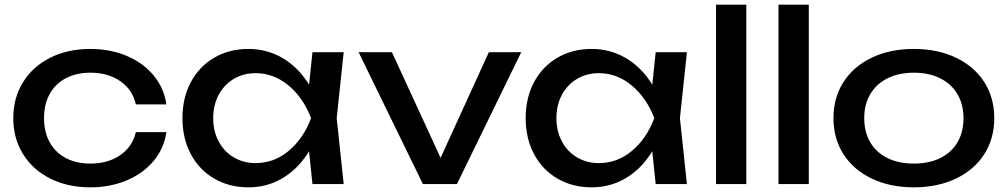

<svg xmlns="http://www.w3.org/2000/svg" viewBox="-20 -790 4324 824"><path d="M368 14Q271 14 196 -23.5Q121 -61 79 -128.5Q37 -196 37 -283Q37 -370 79 -437.5Q121 -505 196 -542.5Q271 -580 368 -580Q453 -580 524 -550Q595 -520 639.5 -466Q684 -412 694 -342H563Q549 -405 496.5 -441.5Q444 -478 368 -478Q308 -478 263 -454.5Q218 -431 193.5 -387Q169 -343 169 -283Q169 -223 193.5 -179Q218 -135 263 -111.5Q308 -88 368 -88Q444 -88 496.5 -124.5Q549 -161 563 -223H694Q684 -153 639.5 -99.5Q595 -46 524 -16Q453 14 368 14Z M1299 -210 1325 -283 1299 -355 1321 -566H1455L1425 -283L1455 0H1321ZM1046 14Q964 14 899.5 -23.5Q835 -61 799 -128.5Q763 -196 763 -283Q763 -370 799 -437.5Q835 -505 899.5 -542.5Q964 -580 1046 -580Q1124 -580 1189 -543Q1254 -506 1298.5 -439Q1343 -372 1361 -283Q1342 -194 1297.5 -127Q1253 -60 1188.5 -23Q1124 14 1046 14ZM1077 -90Q1156 -90 1219 -142.5Q1282 -195 1315 -283Q1282 -370 1218.5 -423Q1155 -476 1077 -476Q1025 -476 983.5 -451.5Q942 -427 918.5 -383Q895 -339 895 -283Q895 -227 918.5 -183Q942 -139 983.5 -114.5Q1025 -90 1077 -90Z M1846 -58 2078 -566H2217L1941 0H1795L1519 -566H1662L1896 -58Z M2772 -210 2798 -283 2772 -355 2794 -566H2928L2898 -283L2928 0H2794ZM2519 14Q2437 14 2372.5 -23.5Q2308 -61 2272 -128.5Q2236 -196 2236 -283Q2236 -370 2272 -437.5Q2308 -505 2372.5 -542.5Q2437 -580 2519 -580Q2597 -580 2662 -543Q2727 -506 2771.5 -439Q2816 -372 2834 -283Q2815 -194 2770.5 -127Q2726 -60 2661.5 -23Q2597 14 2519 14ZM2550 -90Q2629 -90 2692 -142.5Q2755 -195 2788 -283Q2755 -370 2691.5 -423Q2628 -476 2550 -476Q2498 -476 2456.5 -451.5Q2415 -427 2391.5 -383Q2368 -339 2368 -283Q2368 -227 2391.5 -183Q2415 -139 2456.5 -114.5Q2498 -90 2550 -90Z M3183 -770V0H3053V-770Z M3451 -770V0H3321V-770Z M3557 -283Q3557 -371 3600 -438Q3643 -505 3721.5 -542.5Q3800 -580 3902 -580Q4004 -580 4082.5 -542.5Q4161 -505 4204 -438Q4247 -371 4247 -283Q4247 -195 4204 -128Q4161 -61 4082.5 -23.5Q4004 14 3902 14Q3800 14 3721.5 -23.5Q3643 -61 3600 -128Q3557 -195 3557 -283ZM4115 -283Q4115 -342 4089 -386Q4063 -430 4015 -454Q3967 -478 3902 -478Q3837 -478 3789 -454Q3741 -430 3715 -386Q3689 -342 3689 -283Q3689 -223 3715 -179Q3741 -135 3789 -111.5Q3837 -88 3902 -88Q3967 -88 4015 -111.5Q4063 -135 4089 -179Q4115 -223 4115 -283Z"/></svg>

Font: Unbounded Variable
Style: Regular
Weight: 400
Designer: Luke Prowse, Jean-Baptiste Morizot, Fátima Lázaro, Florian Runge
Foundry: NaN
Version: Version 1.600;FEAKit 1.0